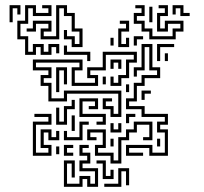

<svg xmlns="http://www.w3.org/2000/svg" viewBox="-20 -716 790 742"><path d="M17 -630V-696H59V-660H47V-684H29V-630ZM77 -504V-564H47V-636H77V-696H119V-666H167V-684H143V-696H179V-654H107V-684H89V-624H59V-576H89V-516H107V-546H149V-516H167V-546H209V-510H197V-534H179V-504H137V-534H119V-504ZM257 -534V-564H227V-600H239V-576H269V-546H287V-594H257V-654H227V-684H209V-564H137V-606H167V-624H119V-594H83V-606H107V-636H179V-594H149V-576H197V-696H239V-666H269V-606H299V-534ZM557 -564V-594H527V-624H497V-666H527V-684H503V-696H539V-654H509V-636H539V-606H569V-576H647V-606H677V-624H629V-594H587V-666H617V-684H593V-696H629V-654H599V-606H617V-636H689V-594H659V-564ZM677 -654V-684H659V-660H647V-696H689V-666H713V-654ZM557 -630V-690H569V-630ZM437 -534V-606H467V-624H443V-636H479V-594H449V-546H467V-570H479V-534ZM497 -540V-576H533V-564H509V-540ZM407 -540V-570H419V-540ZM467 -114V-156H569V-126H617V-204H587V-246H617V-264H527V-294H467V-336H497V-396H527V-426H587V-444H557V-534H539V-444H509V-420H497V-456H527V-546H569V-456H599V-414H539V-384H509V-324H479V-306H539V-276H629V-234H599V-216H629V-114H557V-144H479V-126H533V-114ZM587 -480V-546H653V-534H599V-480ZM317 -480V-504H227V-540H239V-516H329V-480ZM407 -264V-294H377V-336H413V-324H389V-306H419V-276H437V-354H239V-324H167V-384H137V-426H167V-444H107V-486H299V-444H269V-396H347V-414H317V-456H377V-516H509V-474H479V-414H449V-384H407V-420H419V-396H437V-426H467V-486H497V-504H389V-444H329V-426H359V-384H257V-456H287V-474H119V-456H179V-414H149V-396H179V-336H227V-366H449V-264ZM617 -480V-510H629V-480ZM407 -450V-486H449V-450H437V-474H419V-450ZM197 -360V-456H239V-390H227V-444H209V-360ZM377 -390V-420H389V-390ZM467 -360V-390H479V-360ZM527 -330V-366H563V-354H539V-330ZM353 -234V-246H377V-264H287V-336H359V-294H323V-306H347V-324H299V-276H389V-234ZM197 -234V-300H209V-246H227V-306H257V-330H269V-294H239V-234ZM107 -114V-246H167V-264H113V-276H179V-234H119V-126H167V-144H137V-216H179V-186H197V-210H209V-174H167V-204H149V-156H179V-114ZM467 -240V-276H503V-264H479V-240ZM257 -210V-270H269V-210ZM227 -174V-210H239V-186H287V-246H323V-234H299V-174ZM407 -84V-114H347V-156H377V-204H329V-186H353V-174H317V-216H389V-144H359V-126H419V-96H437V-186H467V-216H497V-246H569V-174H533V-186H557V-234H509V-204H479V-174H449V-84ZM407 -204V-240H419V-216H437V-240H449V-204ZM407 -150V-180H419V-150ZM587 -150V-180H599V-150ZM227 6V-96H269V-30H257V-84H239V-6H287V-36H329V-6H347V-54H287V-96H317V-114H287V-156H323V-144H299V-126H329V-84H299V-66H359V6H317V-24H299V6ZM227 -114V-156H263V-144H239V-126H263V-114ZM197 -120V-150H209V-120ZM377 -24V-84H353V-96H389V-36H407V-60H419V-24ZM383 6V-6H437V-66H479V0H467V-54H449V6Z"/></svg>

Font: Rubik Maze
Style: Regular
Weight: 400
Designer: Hubert and Fischer, NaN
Foundry: Hubert and Fischer, NaN
Version: Version 2.200